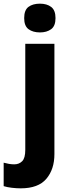

<svg xmlns="http://www.w3.org/2000/svg" viewBox="-71 -788 384 1048"><path d="M61 -689Q61 -733 84.5 -750.5Q108 -768 147 -768Q185 -768 208.5 -750Q232 -732 232 -689Q232 -646 208 -628.5Q184 -611 147 -611Q109 -611 85 -628.5Q61 -646 61 -689ZM42 240Q19 240 -6.5 237Q-32 234 -51 228V100Q-36 104 -22 106.5Q-8 109 7 109Q33 109 50 92Q67 75 67 30V-549H226V53Q226 136 182 188Q138 240 42 240Z"/></svg>

Font: Noto Sans Gujarati SemiCondensed ExtraBold
Style: Regular
Weight: 800
Width: 4
Designer: Jelle Bosma - Monotype Design Team, Universal Thirst
Foundry: Monotype Imaging Inc.
Version: Version 2.106; ttfautohint (v1.8.4.7-5d5b)